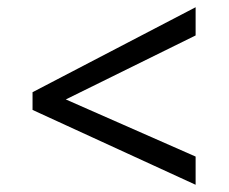

<svg xmlns="http://www.w3.org/2000/svg" viewBox="-20 -588 632 531"><path d="M70 -284V-333L521 -568V-490L162 -313L521 -155V-77Z"/></svg>

Font: tamil25
Style: Book
Weight: 400
Designer: Jelle Bosma - Monotype Design Team
Foundry: Monotype Imaging Inc.
Version: Version 2.003